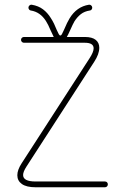

<svg xmlns="http://www.w3.org/2000/svg" viewBox="-20 -791 529 811"><path d="M435.5 -12.2Q435.5 -7.3 432.1 -3.7Q428.7 0 423.3 0H130.4Q91.8 0 72.5 -13.7Q53.2 -27.3 53.2 -50.8Q53.2 -73.2 71.3 -101.1L357.4 -543.5Q375.5 -570.8 375.5 -586.9Q375.5 -610.4 338.4 -610.4H81.1Q76.2 -610.4 72.5 -614Q68.8 -617.7 68.8 -622.6Q68.8 -627.9 72.5 -631.3Q76.2 -634.8 81.1 -634.8H207Q203.1 -641.6 194.3 -661.6Q183.1 -688.5 173.8 -702.6Q149.9 -740.2 110.4 -746.6Q106 -747.1 103 -750.7Q100.1 -754.4 100.1 -758.8Q100.1 -764.2 104.5 -768.1Q108.9 -772 114.3 -771Q142.6 -766.1 161.6 -751.7Q180.7 -737.3 194.3 -715.3Q202.1 -703.6 208.5 -690.2Q214.8 -676.8 219.2 -665.5Q225.1 -652.3 228.3 -646.7Q231.4 -641.1 234.9 -641.1Q238.3 -641.1 241.5 -646.7Q244.6 -652.3 251 -666.5Q263.7 -696.8 273.9 -713.4Q303.7 -762.7 355.5 -771Q360.8 -772 365.2 -768.1Q369.6 -764.2 369.6 -758.8Q369.6 -754.4 366.9 -750.7Q364.3 -747.1 359.4 -746.6Q336.9 -743.2 321.5 -731.2Q306.2 -719.2 294.4 -700.7Q288.1 -689.9 276.4 -663.6Q267.1 -642.6 262.2 -634.8H338.4Q369.1 -634.8 384.3 -622.6Q399.4 -610.4 399.4 -589.4Q399.4 -562.5 377.9 -529.8L91.8 -87.4Q77.6 -65.4 77.6 -51.8Q77.6 -24.4 130.4 -24.4H423.3Q428.7 -24.4 432.1 -21Q435.5 -17.6 435.5 -12.2Z"/></svg>

Font: Velvelyne Light
Style: Regular
Weight: 200
Designer: Manon Van der Borght et Mariel Nils
Foundry: Velvetyne
Version: Version 1.070